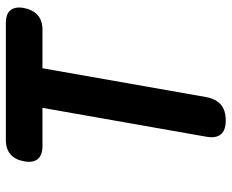

<svg xmlns="http://www.w3.org/2000/svg" viewBox="-86 -684 773 640"><g transform="rotate(-90 300.0 -363.5)"><path d="M261 -608H133Q103 -608 90 -624Q77 -640 83 -670Q88 -699 106 -714.5Q124 -730 154 -730H544Q574 -730 586.5 -714.5Q599 -699 594 -670Q588 -640 570 -624Q552 -608 522 -608H393L297 -63Q291 -30 272 -13.5Q253 3 219 3Q186 3 172.5 -13.5Q159 -30 165 -63Z"/></g></svg>

Font: Maple Mono
Style: Bold Italic
Weight: 700
Italic angle: -10°
Monospace: yes
Designer: subframe7536
Version: Version 7.000